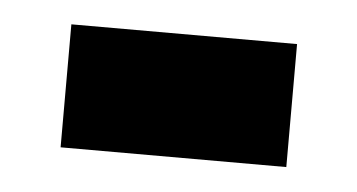

<svg xmlns="http://www.w3.org/2000/svg" viewBox="-27 -164 372 200"><g transform="rotate(5 159.5 -64.5)"><path d="M41.3 -128.6V0H277.3V-128.6Z"/></g></svg>

Font: Vazirmatn RD NL
Style: Regular
Weight: 400
Designer: Saber Rastikerdar
Foundry: Saber Rastikerdar
Version: Version 32.101